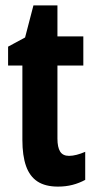

<svg xmlns="http://www.w3.org/2000/svg" viewBox="-20 -682 353 712"><path d="M236 -104Q249 -104 264.5 -108Q280 -112 296 -119V-15Q274 -3 249 3.5Q224 10 195 10Q148 10 119 -9Q90 -28 76.5 -66.5Q63 -105 63 -163V-439H10V-509L73 -543L104 -662H193V-547H289V-439H193V-168Q193 -136 203 -120Q213 -104 236 -104Z"/></svg>

Font: Noto Sans Display ExtraCondensed
Style: Bold
Weight: 700
Width: 2
Designer: Monotype Design Team
Foundry: Monotype Imaging Inc.
Version: Version 2.003